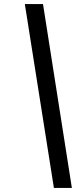

<svg xmlns="http://www.w3.org/2000/svg" viewBox="-20 -742 412 951"><path d="M336 189H247L103 -722H193Z"/></svg>

Font: Economica
Style: Bold Italic
Weight: 700
Designer: Vicente Lamonaca
Foundry: Vicente Lamonaca
Version: Version 1.100